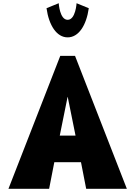

<svg xmlns="http://www.w3.org/2000/svg" viewBox="-20 -1172 840 1192"><path d="M455.4 -1152C455.4 -1152 449.6 -1049 400 -1049C350.4 -1049 344.6 -1152 344.6 -1152L268.8 -1121C283.8 -1014 332 -940 400 -940C468 -940 516.2 -1014 531.2 -1121ZM445.9 -825H354.1L32.5 0H285L317.2 -165H482.8L515 0H767.5ZM449 -330H351L399.5 -570H400.5Z"/></svg>

Font: Blink
Style: Wide
Weight: 400
Designer: Mew Too
Foundry: Cannot Into Space Fonts
Version: Version 001.000